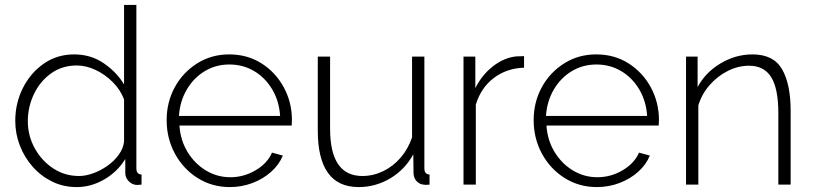

<svg xmlns="http://www.w3.org/2000/svg" viewBox="-20 -750 3305 780"><path d="M42 -259Q42 -331 73 -392.5Q104 -454 158 -491.5Q212 -529 281 -529Q349 -529 401.5 -493Q454 -457 484 -407V-730H534V-66Q534 -42 555 -41V0Q539 2 531 1Q513 -2 501 -16Q489 -30 489 -46V-104Q457 -52 403.5 -21Q350 10 292 10Q237 10 191.5 -12.5Q146 -35 112.5 -73Q79 -111 60.5 -159Q42 -207 42 -259ZM484 -175V-346Q470 -384 439 -415.5Q408 -447 369 -465.5Q330 -484 292 -484Q232 -484 187 -451.5Q142 -419 117.5 -367Q93 -315 93 -258Q93 -199 121 -148Q149 -97 196 -66Q243 -35 301 -35Q328 -35 358.5 -46Q389 -57 416.5 -76.5Q444 -96 462.5 -121.5Q481 -147 484 -175Z M914 10Q841 10 782.5 -27Q724 -64 690.5 -126Q657 -188 657 -262Q657 -335 690 -395.5Q723 -456 781 -492.5Q839 -529 911 -529Q985 -529 1042.5 -492.5Q1100 -456 1133 -395Q1166 -334 1166 -262Q1166 -250 1165 -240H709Q713 -180 742 -132.5Q771 -85 816.5 -57.5Q862 -30 916 -30Q970 -30 1018 -58Q1066 -86 1085 -130L1129 -118Q1114 -81 1081.5 -52Q1049 -23 1005.5 -6.5Q962 10 914 10ZM707 -279H1118Q1114 -340 1085.5 -387.5Q1057 -435 1012 -461.5Q967 -488 912 -488Q857 -488 812 -461Q767 -434 739 -386.5Q711 -339 707 -279Z M1271 -220V-520H1321V-227Q1321 -35 1452 -35Q1496 -35 1536.5 -54.5Q1577 -74 1607.5 -109.5Q1638 -145 1654 -192V-520H1704V-66Q1704 -42 1725 -41V0Q1708 2 1700 0Q1683 -2 1672 -14.5Q1661 -27 1660 -45L1659 -123Q1625 -61 1565.5 -25.5Q1506 10 1437 10Q1271 10 1271 -220Z M2109 -475Q2039 -473 1986.5 -433.5Q1934 -394 1913 -325V0H1863V-520H1911V-392Q1938 -446 1983 -481Q2028 -516 2078 -521Q2088 -521 2095.5 -521.5Q2103 -522 2109 -522Z M2405 10Q2332 10 2273.5 -27Q2215 -64 2181.5 -126Q2148 -188 2148 -262Q2148 -335 2181 -395.5Q2214 -456 2272 -492.5Q2330 -529 2402 -529Q2476 -529 2533.5 -492.5Q2591 -456 2624 -395Q2657 -334 2657 -262Q2657 -250 2656 -240H2200Q2204 -180 2233 -132.5Q2262 -85 2307.5 -57.5Q2353 -30 2407 -30Q2461 -30 2509 -58Q2557 -86 2576 -130L2620 -118Q2605 -81 2572.5 -52Q2540 -23 2496.5 -6.5Q2453 10 2405 10ZM2198 -279H2609Q2605 -340 2576.5 -387.5Q2548 -435 2503 -461.5Q2458 -488 2403 -488Q2348 -488 2303 -461Q2258 -434 2230 -386.5Q2202 -339 2198 -279Z M3192 0H3142V-290Q3142 -390 3113 -436.5Q3084 -483 3023 -483Q2979 -483 2937 -462Q2895 -441 2863 -404.5Q2831 -368 2817 -322V0H2767V-520H2814V-396Q2845 -455 2906.5 -492Q2968 -529 3037 -529Q3122 -529 3157 -469Q3192 -409 3192 -299Z"/></svg>

Font: Raleway Light
Style: Regular
Weight: 300
Designer: Matt McInerney, Pablo Impallari, Rodrigo Fuenzalida
Foundry: Matt McInerney, Pablo Impallari, Rodrigo Fuenzalida
Version: Version 4.026